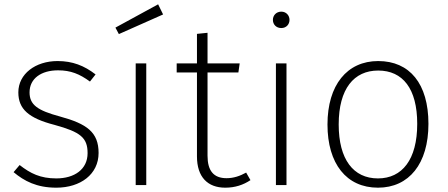

<svg xmlns="http://www.w3.org/2000/svg" viewBox="-20 -858 2078 890"><path d="M247 -575C144 -575 65 -515 65 -430C65 -352 113 -310 233 -279C353 -246 386 -220 386 -148C386 -73 325 -31 241 -31C167 -31 121 -54 71 -93L43 -60C92 -19 150 12 241 12C353 12 437 -50 437 -149C437 -245 383 -284 258 -318C154 -346 117 -372 117 -430C117 -494 171 -532 249 -532C308 -532 349 -515 397 -480L423 -513C370 -554 316 -575 247 -575Z M713 -838 515 -730 531 -700 736 -791ZM658 -564H609V0H658Z M1121 -58C1092 -42 1063 -32 1030 -32C970 -32 942 -67 942 -136V-522H1085L1091 -564H942V-706L893 -701V-564H799V-522H893V-133C893 -37 943 12 1024 12C1070 12 1108 -1 1141 -23Z M1284 -804C1260 -804 1245 -786 1245 -766C1245 -745 1260 -728 1284 -728C1307 -728 1322 -745 1322 -766C1322 -786 1307 -804 1284 -804ZM1308 -564H1259V0H1308Z M1733 -575C1589 -575 1498 -464 1498 -281C1498 -99 1586 12 1732 12C1876 12 1966 -99 1966 -284C1966 -470 1879 -575 1733 -575ZM1733 -531C1847 -531 1914 -447 1914 -284C1914 -118 1844 -31 1732 -31C1618 -31 1550 -119 1550 -281C1550 -447 1621 -531 1733 -531Z"/></svg>

Font: Glow Sans SC Normal Light
Style: Regular
Weight: 300
Designer: Ryoko NISHIZUKA (kana, bopomofo & ideographs); Paul D. Hunt (Latin, Greek & Cyrillic); Sandoll Communications, Soo-young
Version: Version 0.93